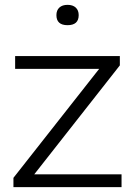

<svg xmlns="http://www.w3.org/2000/svg" viewBox="-20 -773 554 793"><path d="M35.5 0V-38.5L389.5 -488.5H42.5V-541.5H475V-503L121.5 -53H482V0ZM259 -669Q213 -669 213 -710.5Q213 -730.5 225.2 -741.8Q237.5 -753 259 -753Q280.5 -753 292.8 -741.8Q305 -730.5 305 -710.5Q305 -669 259 -669Z"/></svg>

Font: Encode Sans Expanded Expanded Light
Style: Regular
Weight: 300
Width: 7
Designer: Multiple Designers
Foundry: Impallari Type
Version: Version 3.000; ttfautohint (v1.8.3) -l 8 -r 50 -G 200 -x 14 